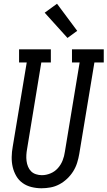

<svg xmlns="http://www.w3.org/2000/svg" viewBox="-20 -999 575 1027"><path d="M202 8Q175 8 148.5 1.5Q122 -5 101 -20Q80 -35 67 -57.5Q54 -80 48 -105.5Q42 -131 42.5 -159Q43 -187 48 -214L123 -665H82V-735H252V-665H201L125 -203Q122 -187 121 -170.5Q120 -154 122 -138Q124 -122 130 -107.5Q136 -93 146.5 -82.5Q157 -72 172.5 -67Q188 -62 204 -62Q227 -62 250 -71.5Q273 -81 289.5 -99.5Q306 -118 315 -141Q324 -164 327 -187L406 -665H365V-735H535V-665H485L404 -176Q400 -152 392.5 -128Q385 -104 371.5 -82.5Q358 -61 339 -43Q320 -25 297.5 -13Q275 -1 250.5 3.5Q226 8 202 8ZM341 -796 219 -931 285 -979 393 -834Z"/></svg>

Font: Iosevka Slab
Style: Italic
Weight: 400
Italic angle: -9°
Monospace: yes
Designer: Belleve Invis
Foundry: Belleve Invis
Version: Version 11.1.0; ttfautohint (v1.8.3)